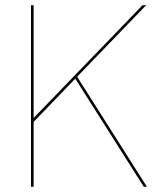

<svg xmlns="http://www.w3.org/2000/svg" viewBox="-20 -717 623 737"><path d="M99 -697H109V-264L527 -697H541L276 -422.5L544 0H532L269 -415L109 -249V0H99Z"/></svg>

Font: HK Grotesk Thin
Style: Regular
Weight: 100
Designer: Alfredo Marco Pradil
Foundry: Hanken Design Co.
Version: Version 3.001